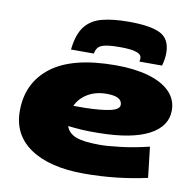

<svg xmlns="http://www.w3.org/2000/svg" viewBox="-86 -873 985 970"><g transform="rotate(10 406.5 -387.5)"><path d="M730 -25Q654 -8 573 1Q492 10 407 10Q231 10 132 -56.5Q33 -123 33 -246Q33 -391 142 -474Q251 -557 472 -557Q568 -557 639.5 -536.5Q711 -516 750 -476.5Q789 -437 789 -381Q789 -299 701.5 -253Q614 -207 445 -205Q396 -204 357 -206.5Q318 -209 287 -213Q298 -178 337 -162.5Q376 -147 462 -147Q497 -147 565.5 -155Q634 -163 712 -182ZM451 -407Q396 -407 355 -383Q314 -359 295 -318Q309 -318 324 -318Q339 -318 356 -318Q440 -320 485 -330.5Q530 -341 530 -364Q530 -407 451 -407ZM498 -785Q611 -785 661 -759Q711 -733 711 -662Q711 -631 701 -596H585Q587 -609 587 -612Q587 -631 567.5 -639Q548 -647 522.5 -649Q497 -651 478 -651Q425 -651 399 -645Q373 -639 363.5 -626.5Q354 -614 351 -596H234Q242 -674 273.5 -715Q305 -756 361 -770.5Q417 -785 498 -785Z"/></g></svg>

Font: Georama ExtraExtended ExtraBold
Style: Italic
Weight: 800
Width: 8
Italic angle: -9°
Designer: Jean-Baptiste Levee
Foundry: Production Type
Version: Version 1.000